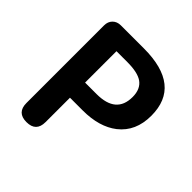

<svg xmlns="http://www.w3.org/2000/svg" viewBox="-192 -896 1051 1051"><g transform="rotate(45 333.5 -370.0)"><path d="M165 0Q91 0 91 -74V-675Q91 -704 109 -722Q127 -740 156 -740H212H334Q624 -740 624 -508Q624 -387 541 -322Q465 -263 338 -263H239V-74Q239 0 165 0ZM239 -380H328Q479 -380 479 -508Q479 -570 439 -598Q402 -623 323 -623H239V-501Z"/></g></svg>

Font: GenSenRounded JP B
Style: Regular
Weight: 700
Version: Version 1.501;PS 1;hotconv 16.6.51;makeotf.lib2.5.65220